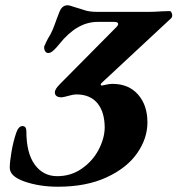

<svg xmlns="http://www.w3.org/2000/svg" viewBox="-20 -695 673 728"><path d="M17 -59Q17 -81 23.5 -119Q30 -157 41 -190Q50 -217 65 -217Q80 -217 80 -197Q80 -114 112 -70.5Q144 -27 197 -27Q249 -27 290 -55.5Q331 -84 353.5 -126.5Q376 -169 377 -210Q377 -270 349.5 -303.5Q322 -337 269 -337Q258 -337 241 -332Q219 -326 214 -326Q188 -326 188 -345Q188 -351 192.5 -358.5Q197 -366 210 -379L422 -593Q428 -599 428 -604Q428 -612 413 -612H350Q272 -612 205 -528Q203 -525 194 -515Q185 -505 177.5 -499.5Q170 -494 163 -494Q154 -494 150 -503Q146 -512 148 -520Q157 -540 162 -549Q173 -566 180 -583Q187 -600 195 -623L205 -649Q215 -675 236 -675Q244 -675 263 -668L283 -662Q287 -661 303.5 -655.5Q320 -650 351 -650H546Q566 -650 592 -652L624 -653Q627 -653 630 -648Q633 -643 633 -637Q633 -629 628 -625L368 -383Q362 -378 362 -374Q362 -370 368 -371Q374 -372 385 -374.5Q396 -377 406 -377Q468 -377 503.5 -336.5Q539 -296 539 -231Q539 -170 500 -114Q461 -58 384 -22.5Q307 13 200 13Q130 13 73.5 -6.5Q17 -26 17 -59Z"/></svg>

Font: EB Garamond
Style: Bold Italic
Weight: 700
Italic angle: -17.2°
Designer: Georg Duffner and Octavio Pardo
Foundry: Georg Duffner
Version: Version 1.000